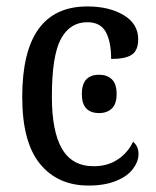

<svg xmlns="http://www.w3.org/2000/svg" viewBox="-20 -566 485 596"><path d="M49 -265Q49 -546 251 -546Q319 -546 364 -519Q409 -492 409 -444Q409 -410 389.5 -396.5Q370 -383 325 -383Q325 -436 308.5 -466.5Q292 -497 251 -497Q197 -497 169 -445Q141 -393 141 -266Q141 -158 172.5 -104Q204 -50 271 -50Q314 -50 345.5 -71Q377 -92 393 -126Q410 -112 410 -88Q410 -65 393 -42Q376 -19 340.5 -4.5Q305 10 255 10Q159 10 104 -57.5Q49 -125 49 -265ZM234 -274Q234 -334 288 -334Q312 -334 327 -320Q342 -306 342 -274Q342 -243 327 -229Q312 -215 288 -215Q234 -215 234 -274Z"/></svg>

Font: Noto Serif Narrow
Style: Regular
Weight: 400
Width: 4
Designer: Monotype Design Team
Foundry: Monotype Imaging Inc.
Version: Version 1.001